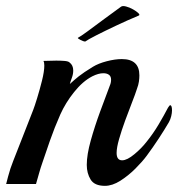

<svg xmlns="http://www.w3.org/2000/svg" viewBox="-41 -598 579 624"><path d="M300 6Q266 6 253.5 -14.5Q241 -35 241 -62Q241 -95 254 -141.5Q267 -188 284.5 -235.5Q302 -283 316 -320Q320 -329 320 -339Q320 -350 313 -355Q306 -360 295 -360Q279 -360 259 -350Q228 -334 200 -299Q172 -264 155 -226Q136 -183 121 -140Q106 -97 97 -70Q91 -53 86 -35Q81 -17 76 0H-21Q-21 0 -14.5 -25Q-8 -50 2 -75Q19 -119 36.5 -163Q54 -207 67 -241Q71 -251 79.5 -278.5Q88 -306 95.5 -336Q103 -366 103 -385Q103 -396 100 -400Q109 -400 120.5 -400.5Q132 -401 142 -401Q156 -401 168.5 -400Q181 -399 185 -395Q197 -386 197 -369Q197 -357 192.5 -345Q188 -333 186 -325Q200 -338 215 -350Q230 -362 261 -381Q279 -392 306 -399Q333 -406 355 -406Q412 -406 412 -353Q412 -344 410.5 -333Q409 -322 404 -309Q399 -293 388 -265Q377 -237 365.5 -205.5Q354 -174 346 -146Q338 -118 338 -101Q338 -77 356 -77Q372 -77 396 -97Q419 -116 436 -138Q457 -164 474.5 -193.5Q492 -223 505 -248Q510 -256 512 -256Q518 -256 518 -239Q518 -231 515.5 -220.5Q513 -210 508 -201Q494 -177 475 -148Q456 -119 436 -92Q422 -73 399 -50Q376 -27 350 -10.5Q324 6 300 6ZM236 -463H235Q231 -463 221 -468Q211 -473 212 -475Q220 -479 244 -496.5Q268 -514 298 -536.5Q328 -559 352 -576Q357 -580 368.5 -577Q380 -574 391.5 -567.5Q403 -561 409 -555Q415 -549 409 -547Q373 -532 336 -514.5Q299 -497 271.5 -483Q244 -469 236 -463Z"/></svg>

Font: Playball
Style: Regular
Weight: 400
Designer: Robert E. Leuschke
Foundry: Robert E. Leuschke
Version: Version 1.010